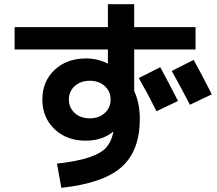

<svg xmlns="http://www.w3.org/2000/svg" viewBox="-20 -837 1040 920"><path d="M833 -353 730 -304Q691 -383 645 -463L748 -515Q794 -430 833 -353ZM995 -385 890 -335Q845 -422 803 -497L908 -550Q944 -485 995 -385ZM50 -707H497V-817H623V-707H917V-600H623V-401Q650 -342 650 -267Q650 -115 563 -37Q476 41 274 63L253 -53Q351 -64 407 -83Q463 -102 487.5 -128.5Q512 -155 522 -199Q522 -200 522.5 -201.5Q523 -203 523 -204L521 -205Q469 -163 390 -163Q299 -163 241 -218.5Q183 -274 183 -360Q183 -447 241.5 -502Q300 -557 393 -557Q446 -557 495 -533H497V-600H50ZM338 -424.5Q310 -399 310 -360Q310 -321 338 -295.5Q366 -270 410 -270Q454 -270 482 -295.5Q510 -321 510 -360Q510 -399 482 -424.5Q454 -450 410 -450Q366 -450 338 -424.5Z"/></svg>

Font: Mplus 1p Bold
Style: Bold
Weight: 700
Version: Version 1.061